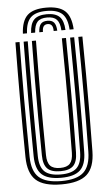

<svg xmlns="http://www.w3.org/2000/svg" viewBox="-64 -1018 598 1067"><g transform="rotate(-5 235.5 -485.0)"><path d="M235.8 -977.5Q307.8 -977.5 340.6 -946.6Q373.5 -915.8 377.2 -844.5H354.5Q351.2 -906 323.6 -932.5Q296 -959 235.8 -959Q175 -959 147.4 -932.5Q119.8 -906 117 -844.5H94Q97.5 -915.8 130.2 -946.6Q163 -977.5 235.8 -977.5ZM235.8 -940.8Q284.2 -940.8 306.6 -918.5Q329 -896.2 331.5 -844.5H308.8Q306.5 -886.2 289.6 -904.4Q272.8 -922.5 235.8 -922.5Q198.5 -922.5 181.6 -904.4Q164.8 -886.2 162.5 -844.5H139.8Q142.2 -896.2 164.5 -918.5Q186.8 -940.8 235.8 -940.8ZM235.8 -904.2Q260.8 -904.2 272.5 -890.4Q284.2 -876.5 285.8 -844.5H265.8Q265.8 -866.8 258 -876.2Q250.2 -885.8 235.8 -885.8Q221.2 -885.8 213.5 -876.2Q205.8 -866.8 205.8 -844.5H185.5Q187 -876.5 198.6 -890.4Q210.2 -904.2 235.8 -904.2ZM235.8 8.5Q136.5 8.5 93.1 -30.8Q49.8 -70 48.5 -160Q47.5 -236.8 47 -315.5Q46.5 -394.2 46.5 -474.5Q46.5 -554.8 47 -636.2Q47.5 -717.8 48.5 -800H71.5Q70.5 -723.2 69.9 -643.9Q69.2 -564.5 69.2 -483.8Q69.2 -403 69.9 -321.9Q70.5 -240.8 71.5 -160.5Q72.5 -79.5 110.9 -44.8Q149.2 -10 235.8 -10Q321.8 -10 360 -44.8Q398.2 -79.5 399.2 -160.5Q400.2 -239.5 400.8 -319.5Q401.2 -399.5 401.2 -479.6Q401.2 -559.8 400.8 -640.1Q400.2 -720.5 399.2 -800H422Q423.5 -693.8 424 -587.1Q424.5 -480.5 424 -373.6Q423.5 -266.8 422 -160Q420.8 -70 377.5 -30.8Q334.2 8.5 235.8 8.5ZM235.8 -28.2Q161 -28.2 128.1 -59Q95.2 -89.8 94.2 -160.8Q93.2 -241.5 92.8 -321.5Q92.2 -401.5 92.2 -481.2Q92.2 -561 92.9 -640.6Q93.5 -720.2 94.2 -800H117.2Q116.2 -722 115.6 -642.6Q115 -563.2 115 -483Q115 -402.8 115.6 -322.1Q116.2 -241.5 117.2 -161Q118 -99.5 145.6 -73.1Q173.2 -46.8 235.8 -46.8Q297.8 -46.8 325.1 -73.1Q352.5 -99.5 353.5 -161Q354.5 -240 355 -319.9Q355.5 -399.8 355.5 -479.9Q355.5 -560 355 -640.1Q354.5 -720.2 353.5 -800H376.2Q377.2 -719.5 377.9 -639.6Q378.5 -559.8 378.5 -479.9Q378.5 -400 378 -320.2Q377.5 -240.5 376.2 -160.8Q375.5 -89.8 342.8 -59Q310 -28.2 235.8 -28.2ZM235.8 -65Q185.5 -65 163.1 -87.2Q140.8 -109.5 140.2 -161.2Q138.8 -268.8 138.2 -375.1Q137.8 -481.5 138.2 -587.5Q138.8 -693.5 140.2 -800H163Q162.2 -723.2 161.6 -643.8Q161 -564.2 161 -483.5Q161 -402.8 161.5 -321.9Q162 -241 163 -161.5Q163.5 -120 180.2 -101.6Q197 -83.2 235.8 -83.2Q274 -83.2 290.5 -101.6Q307 -120 307.5 -161.5Q309 -267.8 309.5 -374.1Q310 -480.5 309.5 -587.1Q309 -693.8 307.5 -800H330.5Q331.5 -719.5 332.1 -639.5Q332.8 -559.5 332.8 -479.8Q332.8 -400 332.2 -320.5Q331.8 -241 330.5 -161.2Q329.8 -109.5 307.6 -87.2Q285.5 -65 235.8 -65Z"/></g></svg>

Font: Big Shoulders Inline Text Thin
Style: Bold
Weight: 700
Version: Version 2.002